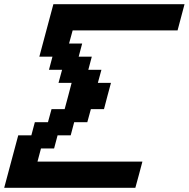

<svg xmlns="http://www.w3.org/2000/svg" viewBox="-20 -895 899 915"><path d="M0 0H625Q630.9 -21 642.1 -62.5Q653.3 -104 658.7 -125H158.7L175.3 -187.5H237.8L254.4 -250H316.9L333.5 -312.5H396L413.1 -375H475.6Q481 -395.5 491.9 -437.3Q502.9 -479 508.8 -500H446.3L463.4 -562.5H400.9L417.5 -625H355L371.6 -687.5H309.1L326.2 -750H826.2Q831.5 -770.5 842.8 -812.5Q854 -854.5 859.4 -875H234.4Q223.1 -833 200.9 -750Q178.7 -667 167.5 -625H230L213.4 -562.5H275.9L258.8 -500H321.3Q315.9 -479 304.9 -437.5Q293.9 -396 288.1 -375H225.6L208.5 -312.5H146L129.4 -250H66.9Q55.7 -208 33.4 -125Q11.2 -42 0 0Z"/></svg>

Font: Faithful 32x
Style: Oblique
Weight: 400
Foundry: Faithful Resource Pack
Version: Version 1.0; January 27, 2023